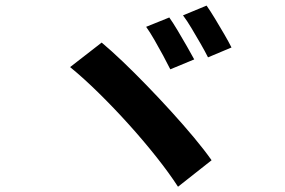

<svg xmlns="http://www.w3.org/2000/svg" viewBox="-20 -755 1040 700"><path d="M597.2 -691.3Q610.8 -672.1 627.9 -643.5Q645 -614.8 661.4 -586.2Q677.9 -557.6 688.1 -538.4L600.9 -502.3Q590.1 -524.1 574.7 -552.7Q559.3 -581.3 542.9 -609.7Q526.6 -638.1 512.8 -657.2ZM733.1 -734.6Q746.7 -715.5 764.2 -686.5Q781.7 -657.6 798 -629.5Q814.3 -601.4 824 -581.9L738.4 -545.9Q727.4 -567.9 711.2 -596Q695 -624.1 678.3 -652Q661.7 -679.9 647.2 -699ZM350.7 -599.8Q385 -571.1 427.4 -530.7Q469.8 -490.2 515.2 -443.3Q560.7 -396.4 604.9 -347.8Q649.2 -299.1 687.2 -253.6Q725.2 -208.1 751.4 -170.8L629 -74.2Q596.8 -124 550.2 -182.7Q503.6 -241.5 449.5 -301.5Q395.4 -361.5 340.3 -415.6Q285.3 -469.8 235.6 -510.4Z"/></svg>

Font: Noto Sans HK Thin
Style: Regular
Weight: 100
Designer: Ryoko NISHIZUKA 西塚涼子 (kana, bopomofo & ideographs); Paul D. Hunt (Latin, Greek & Cyrillic); Sandoll Communications 산돌커뮤니
Foundry: Adobe
Version: Version 2.004-H2;hotconv 1.0.118;makeotfexe 2.5.65603